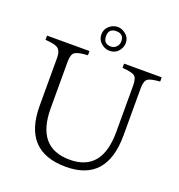

<svg xmlns="http://www.w3.org/2000/svg" viewBox="-160 -1048 1113 1194"><g transform="rotate(20 396.0 -451.0)"><path d="M20 -713.9H300.8V-686Q238.3 -682.6 215.8 -668Q195.8 -653.8 195.8 -606V-297.9Q195.8 -36.6 415.5 -36.6Q629.4 -36.6 629.4 -297.9V-606Q629.4 -654.8 609.4 -668.9Q591.3 -681.2 529.8 -686V-713.9H778.8V-686Q717.8 -681.2 700.2 -668.9Q679.2 -655.3 679.2 -606V-293.9Q679.2 13.2 407.7 13.2Q126 13.2 126 -288.1V-606Q126 -652.8 101.1 -668.9Q83 -681.2 20 -686ZM416 -915Q439.9 -915 460 -900.9Q496.1 -878.4 496.1 -836.9Q496.1 -815.4 483.9 -795.9Q461.4 -757.8 416 -757.8Q392.6 -757.8 371.1 -772Q335 -795.9 335 -836.9Q335 -876.5 370.1 -900.9Q392.1 -915 416 -915ZM416 -887.2Q365.7 -887.2 365.7 -836.9Q365.7 -785.6 416 -785.6Q436 -785.6 451.2 -800.8Q466.3 -815.9 466.3 -836.9Q466.3 -887.2 416 -887.2Z"/></g></svg>

Font: I.Ming
Style: Regular
Weight: 400
Designer: Ichiten Fonts Project
Version: Version 6.11; Dec 27, 2019